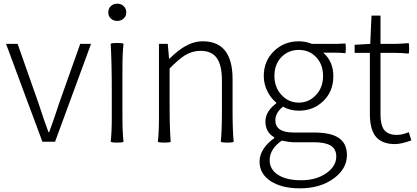

<svg xmlns="http://www.w3.org/2000/svg" viewBox="-20 -772 2274 1046"><path d="M211 0 112 -266 13 -533H76L191 -206Q223 -107 244 -52H248Q283 -149 301 -206L417 -533H476L280 0Z M618 5Q588 5 583 0Q589 -50 589 -133V-267Q589 -434 583 -533Q588 -538 618 -538Q649 -538 653 -533Q647 -484 647 -400V-266V-133Q647 -50 653 0Q649 5 618 5ZM619 -658Q598 -658 584 -671Q570 -684 570 -704Q570 -726 584 -739Q598 -752 619 -752Q640 -752 653 -739Q668 -726 668 -704Q668 -684 653.5 -671Q639 -658 619 -658Z M875 5Q845 5 840 0Q846 -50 846 -133V-266V-533H894L901 -452H903Q950 -498 987 -519Q1035 -547 1085 -547Q1247 -547 1247 -341V-170Q1247 -63 1253 0Q1249 5 1218 5Q1188 5 1183 0Q1189 -62 1189 -166V-333Q1189 -417 1161 -456Q1133 -495 1072 -495Q1028 -495 988 -471Q954 -450 904 -399V-199Q904 -74 910 0Q906 5 875 5Z M1614 254Q1514 254 1454 214.5Q1394 175 1394 108Q1394 73 1415.5 39.5Q1437 6 1474 -19V-24Q1426 -52 1426 -110Q1426 -165 1485 -209V-213Q1457 -236 1438 -272Q1417 -313 1417 -358Q1417 -440 1473 -494Q1528 -547 1608 -547Q1645 -547 1679 -533H1770H1816Q1831 -533 1861 -535Q1864 -534 1864 -509Q1864 -484 1861 -482Q1839 -485 1801 -485H1741Q1796 -437 1796 -357Q1796 -275 1742 -222Q1688 -169 1608 -169Q1560 -169 1522 -191Q1480 -158 1480 -117Q1480 -50 1580 -50H1692Q1783 -50 1826.5 -20Q1870 10 1870 73Q1870 146 1801 198Q1727 254 1614 254ZM1621 210Q1704 210 1760 170Q1812 132 1812 81Q1812 39 1781 21Q1752 3 1691 3H1636H1582Q1556 3 1515 -6Q1449 40 1449 101Q1449 150 1494 180Q1540 210 1621 210ZM1608 -213Q1662 -213 1700 -253Q1740 -294 1740 -358Q1740 -422 1701 -462Q1664 -500 1608 -500Q1552 -500 1514 -462Q1475 -422 1475 -358.5Q1475 -295 1515 -253Q1553 -213 1608 -213Z M2132 13Q2057 13 2024 -32Q1995 -72 1995 -152V-484H1912V-528L1997 -533L2004 -687H2053V-533H2130Q2156 -533 2206 -537Q2209 -534 2209 -508.5Q2209 -483 2206 -480Q2168 -484 2130 -484H2053V-316V-148Q2053 -93 2071 -67Q2092 -37 2142 -37Q2171 -37 2207 -52L2221 -7Q2165 13 2132 13Z"/></svg>

Font: GenSekiGothic TW L
Style: Regular
Weight: 300
Version: Version 1.501;PS 1;hotconv 16.6.51;makeotf.lib2.5.65220